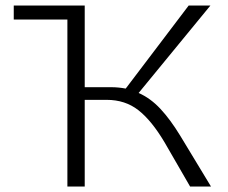

<svg xmlns="http://www.w3.org/2000/svg" viewBox="-20 -678 828 698"><path d="M747 0H671L578 -161Q531 -240 483 -277.5Q435 -315 368 -315H288V0H225V-607H30V-658H288V-361H385Q410 -361 437 -356L666 -658H745L484 -340Q527 -321 563 -282.5Q599 -244 635 -185Z"/></svg>

Font: Isabella Sans
Style: Regular
Weight: 400
Designer: Original fonts by Christian Thalmann (Catharsis Fonts), Modifications by Cristiano Sobral
Version: Version 0.002;July 12, 2020;FontCreator 13.0.0.2655 64-bit; 